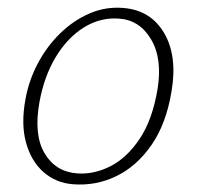

<svg xmlns="http://www.w3.org/2000/svg" viewBox="-20 -478 518 506"><path d="M305.5 -457Q377.5 -451 412.8 -390.5Q448 -330 432 -237Q418 -151.5 379 -95.5Q340 -39.5 286 -13.5Q232 12.5 171.5 7.5Q127.5 4 95 -24.2Q62.5 -52.5 48.8 -101.5Q35 -150.5 47 -216Q56 -266.5 80 -311.5Q104 -356.5 139 -390.5Q174 -424.5 216.5 -442.8Q259 -461 305.5 -457ZM184 -21Q228 -18 271.2 -40Q314.5 -62 348 -112Q381.5 -162 395 -242Q408.5 -323 378.2 -374.2Q348 -425.5 293 -429Q244.5 -432.5 201.2 -405.8Q158 -379 127.2 -328.2Q96.5 -277.5 84 -209Q68.5 -123 97.5 -74Q126.5 -25 184 -21Z"/></svg>

Font: Fraunces 9pt S100 Thin
Style: Italic
Weight: 100
Italic angle: -16°
Version: Version 1.000; ttfautohint (v1.8.3)